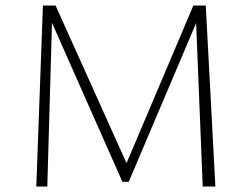

<svg xmlns="http://www.w3.org/2000/svg" viewBox="-20 -678 908 698"><path d="M763 0H717L693 -594L448 -17H425L169 -595L152 0H112L136 -658H182L440 -85L683 -658H728Z"/></svg>

Font: EauTestText Light
Style: Regular
Weight: 300
Designer: Christian Thalmann (Catharsis Fonts)
Version: Version 0.001;PS 000.001;hotconv 1.0.88;makeotf.lib2.5.64775